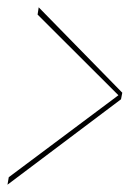

<svg xmlns="http://www.w3.org/2000/svg" viewBox="-46 -506 380 526"><path d="M-25.5 0 285.5 -234 289 -252 60 -486 57 -466 282 -241.5 283 -248.5 -22 -20.5Z"/></svg>

Font: Anybody UltraCondensed Thin Thin
Style: Italic
Weight: 250
Italic angle: -10°
Version: Version 1.111